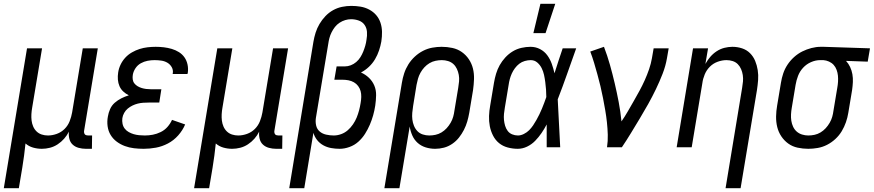

<svg xmlns="http://www.w3.org/2000/svg" viewBox="-48 -774 4592 1009"><path d="M-28 215 94 -520H173L121 -208Q118 -191 117 -174Q116 -157 118 -140.5Q120 -124 126.5 -109Q133 -94 144.5 -83Q156 -72 171.5 -67Q187 -62 204 -62Q227 -62 250.5 -70.5Q274 -79 291.5 -96.5Q309 -114 318 -137Q327 -160 331 -183L387 -520H466L394 -87Q393 -82 394 -77Q395 -72 397.5 -68.5Q400 -65 405 -63.5Q410 -62 415 -62H436L435 8H403Q384 8 365.5 3Q347 -2 334 -14Q321 -26 316.5 -44.5Q312 -63 314 -82Q304 -62 289 -45Q274 -28 255 -15.5Q236 -3 214.5 2.5Q193 8 172 8Q148 8 125.5 1.5Q103 -5 86 -20Q83 12 78.5 44Q74 76 69 108L51 215Z M707 8Q681 8 656 5Q631 2 608 -6.5Q585 -15 565.5 -29.5Q546 -44 533.5 -64.5Q521 -85 517.5 -110.5Q514 -136 519 -162Q522 -181 530.5 -200.5Q539 -220 555 -234Q571 -248 590 -257.5Q609 -267 629 -273Q613 -281 600 -293Q587 -305 580 -321Q573 -337 571.5 -355.5Q570 -374 573 -393Q576 -414 585.5 -434Q595 -454 610 -470.5Q625 -487 645 -498.5Q665 -510 685.5 -516.5Q706 -523 727.5 -525.5Q749 -528 770 -528Q792 -528 813 -525.5Q834 -523 854.5 -517Q875 -511 892.5 -500Q910 -489 921.5 -472.5Q933 -456 937.5 -435Q942 -414 939 -392L937 -385H859L860 -388Q863 -406 854.5 -421Q846 -436 831.5 -444.5Q817 -453 799.5 -455.5Q782 -458 764 -458Q746 -458 727.5 -454.5Q709 -451 692 -441.5Q675 -432 664 -415.5Q653 -399 650 -381Q648 -369 649.5 -357Q651 -345 658 -336Q665 -327 675 -321Q685 -315 696.5 -311.5Q708 -308 720 -306.5Q732 -305 744 -305H800L789 -235H733Q719 -235 704.5 -234Q690 -233 676 -229.5Q662 -226 648.5 -219.5Q635 -213 623.5 -203.5Q612 -194 604.5 -180.5Q597 -167 595 -153Q593 -138 596 -123.5Q599 -109 607.5 -98Q616 -87 628.5 -80Q641 -73 654.5 -69Q668 -65 683 -63.5Q698 -62 713 -62Q734 -62 755 -66Q776 -70 796.5 -80Q817 -90 832 -107Q847 -124 856 -144L925 -120Q912 -89 888.5 -62.5Q865 -36 834.5 -20Q804 -4 771.5 2Q739 8 707 8Z M972 215 1094 -520H1173L1121 -208Q1118 -191 1117 -174Q1116 -157 1118 -140.5Q1120 -124 1126.5 -109Q1133 -94 1144.5 -83Q1156 -72 1171.5 -67Q1187 -62 1204 -62Q1227 -62 1250.5 -70.5Q1274 -79 1291.5 -96.5Q1309 -114 1318 -137Q1327 -160 1331 -183L1387 -520H1466L1394 -87Q1393 -82 1394 -77Q1395 -72 1397.5 -68.5Q1400 -65 1405 -63.5Q1410 -62 1415 -62H1436L1435 8H1403Q1384 8 1365.5 3Q1347 -2 1334 -14Q1321 -26 1316.5 -44.5Q1312 -63 1314 -82Q1304 -62 1289 -45Q1274 -28 1255 -15.5Q1236 -3 1214.5 2.5Q1193 8 1172 8Q1148 8 1125.5 1.5Q1103 -5 1086 -20Q1083 12 1078.5 44Q1074 76 1069 108L1051 215Z M1472 215 1599 -554Q1603 -578 1610.5 -602Q1618 -626 1631 -648Q1644 -670 1662 -689Q1680 -708 1702.5 -720.5Q1725 -733 1749.5 -738Q1774 -743 1798 -743Q1823 -743 1847 -739Q1871 -735 1892.5 -723.5Q1914 -712 1929 -694.5Q1944 -677 1951.5 -654.5Q1959 -632 1959.5 -607Q1960 -582 1956 -556Q1952 -533 1944 -509Q1936 -485 1923 -463Q1910 -441 1891 -423Q1872 -405 1849 -393Q1872 -383 1890.5 -365.5Q1909 -348 1919 -324.5Q1929 -301 1928.5 -273.5Q1928 -246 1924 -219Q1920 -193 1913 -168Q1906 -143 1895.5 -118.5Q1885 -94 1870.5 -71Q1856 -48 1835.5 -29.5Q1815 -11 1788.5 -1.5Q1762 8 1737 8Q1714 8 1692 4Q1670 0 1651 -10.5Q1632 -21 1618.5 -38Q1605 -55 1599 -76L1551 215ZM1706 -62Q1725 -62 1744.5 -69Q1764 -76 1779.5 -89.5Q1795 -103 1807 -120.5Q1819 -138 1826.5 -156.5Q1834 -175 1839 -194Q1844 -213 1847 -232Q1850 -248 1850.5 -264.5Q1851 -281 1847 -295.5Q1843 -310 1834 -322Q1825 -334 1812 -341.5Q1799 -349 1783.5 -352Q1768 -355 1752 -355H1709L1721 -425H1764Q1780 -425 1795.5 -431Q1811 -437 1824 -448Q1837 -459 1846 -473.5Q1855 -488 1861 -503Q1867 -518 1871.5 -533.5Q1876 -549 1878 -565Q1882 -586 1880.5 -606.5Q1879 -627 1868 -643Q1857 -659 1837.5 -666Q1818 -673 1797 -673Q1782 -673 1766.5 -668.5Q1751 -664 1736.5 -654.5Q1722 -645 1712 -632Q1702 -619 1694.5 -604Q1687 -589 1683 -573.5Q1679 -558 1677 -543L1612 -154Q1609 -133 1613.5 -114Q1618 -95 1632 -83Q1646 -71 1666 -66.5Q1686 -62 1706 -62Z M2051 215H1972L2064 -339Q2068 -364 2076 -388.5Q2084 -413 2098 -435.5Q2112 -458 2132 -476.5Q2152 -495 2175.5 -507Q2199 -519 2224 -523.5Q2249 -528 2273 -528Q2302 -528 2329.5 -522Q2357 -516 2379 -500.5Q2401 -485 2416 -462.5Q2431 -440 2437.5 -413.5Q2444 -387 2443 -358Q2442 -329 2438 -301L2418 -181Q2414 -158 2407.5 -135.5Q2401 -113 2390 -91.5Q2379 -70 2364 -51Q2349 -32 2328.5 -18Q2308 -4 2285 2Q2262 8 2239 8Q2213 8 2189 0.5Q2165 -7 2147 -23Q2129 -39 2119 -61.5Q2109 -84 2105 -109ZM2208 -62Q2224 -62 2240.5 -65.5Q2257 -69 2272 -78Q2287 -87 2299 -100Q2311 -113 2320 -128.5Q2329 -144 2333.5 -160Q2338 -176 2340 -192L2360 -312Q2363 -329 2364.5 -346.5Q2366 -364 2363 -380.5Q2360 -397 2353 -412Q2346 -427 2334.5 -437.5Q2323 -448 2307 -453Q2291 -458 2274 -458Q2258 -458 2241 -454.5Q2224 -451 2209 -442Q2194 -433 2182 -420Q2170 -407 2161.5 -391.5Q2153 -376 2148.5 -360Q2144 -344 2141 -328L2123 -217Q2120 -199 2118.5 -181Q2117 -163 2119 -146Q2121 -129 2127.5 -113Q2134 -97 2145.5 -85Q2157 -73 2173.5 -67.5Q2190 -62 2208 -62Z M2673 8Q2646 8 2620 1Q2594 -6 2574.5 -22Q2555 -38 2543 -61.5Q2531 -85 2526 -111Q2521 -137 2522 -164.5Q2523 -192 2528 -219L2548 -339Q2552 -363 2559 -386.5Q2566 -410 2578 -431.5Q2590 -453 2607.5 -472Q2625 -491 2646.5 -504Q2668 -517 2692.5 -522.5Q2717 -528 2740 -528Q2767 -528 2790 -516Q2813 -504 2828 -483.5Q2843 -463 2851.5 -439Q2860 -415 2866 -389L2867 -392Q2877 -424 2887.5 -456Q2898 -488 2909 -520H2980Q2956 -453 2932.5 -386Q2909 -319 2883 -252Q2887 -189 2889.5 -126Q2892 -63 2896 0H2825Q2825 -30 2825 -60Q2825 -90 2825 -120Q2813 -97 2798 -75Q2783 -53 2764.5 -34Q2746 -15 2722 -3.5Q2698 8 2673 8ZM2674 -62Q2689 -62 2705 -70Q2721 -78 2732.5 -89.5Q2744 -101 2753.5 -115Q2763 -129 2771 -143.5Q2779 -158 2786.5 -173Q2794 -188 2800 -203Q2806 -218 2812 -233.5Q2818 -249 2823 -264Q2823 -284 2821.5 -303.5Q2820 -323 2817.5 -342.5Q2815 -362 2811 -380.5Q2807 -399 2798.5 -416Q2790 -433 2775.5 -445.5Q2761 -458 2741 -458Q2726 -458 2710 -453.5Q2694 -449 2681 -439Q2668 -429 2658 -415.5Q2648 -402 2641.5 -387.5Q2635 -373 2631 -358Q2627 -343 2625 -328L2605 -208Q2602 -192 2600.5 -175.5Q2599 -159 2600.5 -143.5Q2602 -128 2606.5 -113Q2611 -98 2620 -86Q2629 -74 2643.5 -68Q2658 -62 2674 -62ZM2755 -600 2792 -754H2870L2819 -600Z M3142 0Q3147 -33 3146 -66Q3145 -99 3141.5 -131.5Q3138 -164 3132.5 -195.5Q3127 -227 3121 -258.5Q3115 -290 3107.5 -321Q3100 -352 3091.5 -383Q3083 -414 3074 -444Q3065 -474 3054 -503L3126 -528Q3144 -481 3157.5 -433Q3171 -385 3182.5 -336Q3194 -287 3203.5 -237Q3213 -187 3218 -136Q3236 -162 3251.5 -189Q3267 -216 3282.5 -243Q3298 -270 3313 -297.5Q3328 -325 3340.5 -353Q3353 -381 3363 -410Q3373 -439 3378 -468L3387 -520H3466L3457 -468Q3450 -427 3434 -386Q3418 -345 3399 -305.5Q3380 -266 3358.5 -227.5Q3337 -189 3314 -151Q3291 -113 3268 -75Q3245 -37 3220 0Z M3765 215 3852 -312Q3855 -329 3856.5 -346Q3858 -363 3855.5 -379.5Q3853 -396 3846.5 -411Q3840 -426 3829 -437Q3818 -448 3802.5 -453Q3787 -458 3770 -458Q3747 -458 3723.5 -449.5Q3700 -441 3682.5 -423.5Q3665 -406 3655.5 -383Q3646 -360 3643 -337L3587 0H3508L3594 -520H3673L3659 -438Q3670 -458 3684.5 -475Q3699 -492 3718 -504.5Q3737 -517 3758.5 -522.5Q3780 -528 3801 -528Q3827 -528 3851.5 -520Q3876 -512 3893.5 -494.5Q3911 -477 3920.5 -454Q3930 -431 3934 -405.5Q3938 -380 3936 -353.5Q3934 -327 3930 -301L3844 215Z M4200 8Q4171 8 4143.5 2Q4116 -4 4094.5 -19.5Q4073 -35 4058 -57.5Q4043 -80 4036.5 -106.5Q4030 -133 4030.5 -162Q4031 -191 4036 -219L4056 -339Q4060 -364 4068 -388Q4076 -412 4090.5 -434Q4105 -456 4125 -474Q4145 -492 4168 -503.5Q4191 -515 4216 -521.5Q4241 -528 4265 -528H4281L4524 -520L4512 -450L4398 -454Q4411 -440 4419.5 -422Q4428 -404 4431.5 -384Q4435 -364 4434 -343Q4433 -322 4430 -301L4410 -181Q4406 -156 4397.5 -131.5Q4389 -107 4375.5 -84.5Q4362 -62 4342 -43.5Q4322 -25 4298.5 -13Q4275 -1 4249.5 3.5Q4224 8 4200 8ZM4200 -62Q4216 -62 4232.5 -65.5Q4249 -69 4264 -78Q4279 -87 4291 -100Q4303 -113 4312 -128.5Q4321 -144 4325.5 -160Q4330 -176 4332 -192L4352 -312Q4355 -328 4356 -344.5Q4357 -361 4355.5 -376.5Q4354 -392 4348.5 -407Q4343 -422 4333 -433Q4323 -444 4308.5 -450.5Q4294 -457 4279 -458H4262Q4238 -458 4214 -447.5Q4190 -437 4172.5 -418Q4155 -399 4146 -375.5Q4137 -352 4133 -328L4113 -208Q4110 -191 4109 -173.5Q4108 -156 4110.5 -139.5Q4113 -123 4120 -108Q4127 -93 4139 -82.5Q4151 -72 4167 -67Q4183 -62 4200 -62Z"/></svg>

Font: Iosevka Fixed
Style: Italic
Weight: 400
Italic angle: -9°
Monospace: yes
Designer: Belleve Invis
Foundry: Belleve Invis
Version: Version 33.2.4